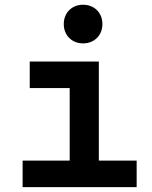

<svg xmlns="http://www.w3.org/2000/svg" viewBox="-20 -771 626 791"><path d="M73.2 0H543V-109.4H387.2V-517.6H102.5V-408.2H267.1V-109.4H73.2ZM322.3 -592.3C368.7 -592.3 401.9 -625.5 401.9 -671.9C401.9 -718.3 368.7 -751.5 322.3 -751.5C275.9 -751.5 242.7 -718.3 242.7 -671.9C242.7 -625.5 275.9 -592.3 322.3 -592.3Z"/></svg>

Font: Cascadia Code PL SemiBold
Style: Regular
Weight: 600
Monospace: yes
Designer: Aaron Bell
Foundry: Saja Typeworks
Version: Version 2404.023